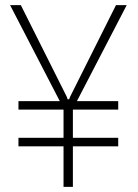

<svg xmlns="http://www.w3.org/2000/svg" viewBox="-20 -731 538 751"><path d="M475.6 -710.9 280.8 -335.4H442.4V-302.2H265.1V-191.9H442.4V-158.7H265.1V0H228.5V-158.7H52.2V-191.9H228.5V-302.2H52.2V-335.4H213.9L19.5 -710.9H61.5L240.7 -353.5L244.6 -342.8H250.5L254.9 -354L433.6 -710.9Z"/></svg>

Font: Robert Sans ExtraLight
Style: Regular
Weight: 250
Designer: Christian Robertson (extended by Adam Twardoch)
Foundry: Google
Version: Version 12.135;April 2, 2019;FontCreator 11.5.0.2425 64-bit;